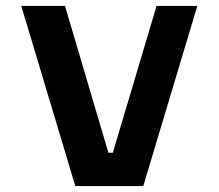

<svg xmlns="http://www.w3.org/2000/svg" viewBox="-20 -630 740 650"><path d="M52 -610H200L347 -113H362L510 -610H648L465 0H235Z"/></svg>

Font: Martian Mono SemiBold
Style: Regular
Weight: 600
Monospace: yes
Designer: Roman Shamin
Foundry: Evil Martians
Version: Version 1.000; ttfautohint (v1.8.4.7-5d5b)